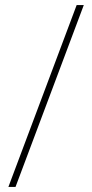

<svg xmlns="http://www.w3.org/2000/svg" viewBox="-20 -734 362 754"><path d="M309 -714H281L13 0H41Z"/></svg>

Font: Noto Sans Meetei Mayek Thin
Style: Regular
Weight: 100
Designer: Monotype Design Team and Neelakash Kshetrimayum
Foundry: Monotype Imaging Inc.
Version: Version 2.002